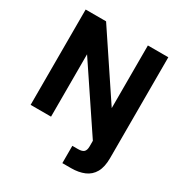

<svg xmlns="http://www.w3.org/2000/svg" viewBox="-208 -851 1155 1221"><g transform="rotate(30 370.0 -240.0)"><path d="M66 0V-700H216L523 -240V-700H673V40Q673 106 650.5 145.5Q628 185 586.5 202.5Q545 220 490 220H426V93H467Q498 93 510.5 81Q523 69 523 41V0L216 -458V0Z"/></g></svg>

Font: DM Sans 17pt Black
Style: Regular
Weight: 900
Version: Version 4.004;gftools[0.9.30]